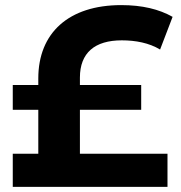

<svg xmlns="http://www.w3.org/2000/svg" viewBox="-20 -732 708 752"><path d="M293 -302H533V-399H293V-428C293 -525 351 -574 457 -574C511 -574 564 -564 607 -538L656 -666C603 -696 537 -712 455 -712C249 -712 130 -603 130 -425V-399H30V-302H130V-130H30V0H636V-130H293Z"/></svg>

Font: Montserrat Lite
Style: Bold
Weight: 700
Designer: Julieta Ulanovsky
Foundry: Julieta Ulanovsky
Version: Version 7.200;PS 007.200;hotconv 1.0.88;makeotf.lib2.5.64775